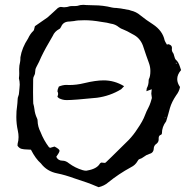

<svg xmlns="http://www.w3.org/2000/svg" viewBox="-20 -756 818 803"><path d="M258.8 -337.4Q241.7 -337.4 226.6 -345.2Q220.2 -349.6 220.2 -353Q223.1 -357.9 223.1 -363.3Q223.1 -368.7 220.2 -374Q220.2 -381.3 226.1 -394Q242.7 -400.9 257.8 -400.9L268.6 -400.4Q300.8 -400.4 332 -408.2Q380.4 -419.9 413.6 -419.9Q459 -419.9 499 -395.5Q487.8 -383.3 486.8 -382.8Q440.4 -354.5 385.7 -347.2Q289.1 -337.4 258.8 -337.4ZM340.3 -42Q343.3 -42 345.7 -43Q384.8 -49.8 397.5 -71.3Q399.4 -74.2 403.8 -76.2L417.5 -74.7Q419.4 -74.7 421.6 -75.9Q423.8 -77.1 518.6 -170.9Q538.6 -191.9 554.2 -216.3Q577.6 -250 586.4 -274.4Q592.3 -290.5 600.6 -305.7Q606 -315.9 609.9 -328.1Q612.8 -336.4 612.8 -337.9Q614.7 -342.3 615.2 -346.2L612.8 -364.3Q612.8 -369.6 613.8 -375.5Q614.7 -378.9 614.7 -382.8L592.3 -374.5L593.8 -386.7Q601.6 -400.9 601.6 -418Q601.6 -423.3 603 -425.8Q608.9 -437 608.9 -459Q608.9 -476.1 603 -492.2Q591.3 -523.9 580.6 -556.6Q570.3 -592.3 542 -608.9Q504.9 -629.9 497.6 -631.8Q483.9 -636.7 477.5 -642.1Q462.4 -654.8 442.9 -657.2Q430.7 -661.1 403.3 -664.6Q365.2 -671.4 333.5 -671.4Q303.2 -671.4 290 -668Q280.3 -666.5 271 -666Q244.6 -666 235.8 -644.5Q231.9 -636.2 228 -634.8Q208.5 -624.5 200.7 -606Q168.5 -551.8 152.8 -518.6Q143.6 -496.6 131.8 -475.1Q127.4 -467.8 127.4 -458.5Q127.4 -447.3 123 -439.9Q118.7 -432.6 118.7 -424.8Q118.2 -407.2 118.2 -370.1Q118.7 -354 118.7 -335.4Q118.7 -326.7 119.1 -323.2Q122.6 -311 124 -299.3Q126 -279.8 134.8 -261.2Q137.2 -256.8 137.2 -251.5Q137.7 -226.6 149.4 -204.1Q162.6 -169.9 184.6 -140.6Q186.5 -139.2 189.5 -137.7Q195.8 -140.1 208 -143.1Q229 -132.3 229 -125.5Q229 -119.1 215.3 -100.1Q223.1 -84 241.2 -84Q255.4 -84 268.6 -72.8Q294.4 -53.7 325.7 -44.4Q334 -42 340.3 -42ZM716.8 -489.3 719.2 -492.7 715.8 -493.2 715.3 -492.2ZM670.9 -262.2 671.9 -264.2 669.9 -264.6 668.9 -263.2ZM392.6 26.9 380.4 22Q350.6 8.8 292 -9.8Q252 -24.4 219.7 -30.8Q176.3 -39.1 150.9 -72.8Q128.9 -91.8 109.4 -129.9Q100.6 -130.9 92.3 -130.9Q81.1 -130.9 70.8 -133.3Q60.5 -135.7 53.2 -146.5L53.7 -154.8Q57.6 -168.5 57.6 -182.6Q57.6 -195.8 54.7 -209Q48.3 -237.3 48.3 -266.6Q48.3 -293.5 51.3 -310.5Q53.2 -325.2 53.7 -339.4Q53.7 -347.2 56.6 -354Q59.6 -360.8 59.8 -369.6Q60.1 -378.4 61.5 -388.2Q62.5 -395 62.5 -402.3Q62.5 -415.5 59.1 -428.7Q60.5 -438.5 60.5 -448.2L60.1 -466.3Q60.1 -481.4 64 -496.6Q65.4 -502.4 65.4 -516.6Q71.8 -556.2 97.2 -594.7Q106.4 -614.7 119.1 -626.5Q122.6 -629.4 124 -638.7L126 -646.5Q152.8 -664.6 178.7 -683.1Q189.9 -692.9 200.7 -702.9Q211.4 -712.9 222.2 -722.7Q230 -727.1 233.9 -727.1L247.6 -725.6Q260.3 -725.6 272.5 -730L278.3 -730.5Q299.3 -730.5 303.2 -731.4Q315.9 -735.8 328.6 -735.8Q334.5 -735.8 340.3 -734.9L372.6 -733.9Q411.1 -733.9 448.2 -724.6Q456.5 -722.7 466.8 -722.7Q477.1 -722.7 521.5 -713.9Q523.9 -712.4 526.9 -711.9Q549.3 -707 566.4 -692.4Q591.8 -671.9 619.6 -654.3Q660.2 -627.4 668.5 -587.4Q669.4 -583.5 678.2 -569.3L683.6 -571.3Q699.2 -567.9 699.2 -555.7L698.7 -549.3Q698.7 -541 704.1 -534.2Q707 -529.8 707.5 -525.4Q711.4 -509.8 715.3 -506.3Q726.6 -497.1 732.9 -476.1L737.3 -462.9Q721.2 -444.3 721.2 -425.3Q721.2 -408.7 732.9 -392.1Q729.5 -373.5 716.8 -357.4Q698.2 -329.6 690.9 -304.7Q683.6 -276.4 674.8 -248.5Q657.2 -225.6 657.2 -198.2Q657.2 -194.3 653.3 -192.4Q643.6 -189.5 643.6 -178.2V-172.9Q643.6 -162.6 635.7 -155.8Q623 -147.5 623 -134.3Q622.1 -116.2 603.5 -111.8Q591.3 -107.9 582.3 -100.6Q573.2 -93.3 561.5 -89.8Q559.1 -88.9 555.2 -82Q545.9 -65.4 527.8 -56.6Q476.6 -28.8 432.1 7.3Q416.5 21 392.6 26.9Z"/></svg>

Font: Kurland
Style: Regular
Weight: 400
Designer: GGBot
Version: 0.22